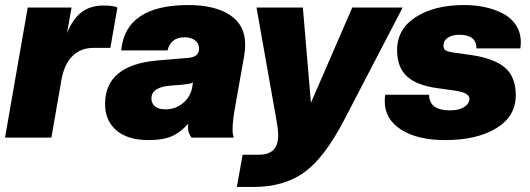

<svg xmlns="http://www.w3.org/2000/svg" viewBox="-25 -546 2103 762"><path d="M179 0H-5L85 -516H259L241 -415Q265 -473 300 -498.5Q335 -524 385 -524Q427 -524 441 -516L413 -356H347Q295 -356 262.5 -323.5Q230 -291 219 -230Z M565 10Q482 10 437 -28.5Q392 -67 392 -133Q392 -288 600 -306L719 -316Q765 -319 765 -352Q765 -374 749 -386Q733 -398 707 -398Q653 -398 640 -346H456Q473 -526 723 -526Q827 -526 887.5 -486.5Q948 -447 948 -369Q948 -345 944 -324L910 -132Q898 -68 898 -33Q898 -12 903 0H735Q721 -18 721 -42Q721 -49 722 -55Q691 -20 656 -5Q621 10 565 10ZM631 -112Q672 -112 702 -137.5Q732 -163 738 -201L741 -219Q737 -214 700 -210L650 -206Q576 -200 576 -155Q576 -136 590 -124Q604 -112 631 -112Z M915 196 938 68H1003Q1079 68 1079 -8Q1079 -32 1072 -70L993 -516H1177L1209 -138L1373 -516H1573L1341 -70Q1263 80 1182.5 138Q1102 196 980 196Z M1742 10Q1632 10 1567 -31.5Q1502 -73 1502 -144Q1502 -161 1504 -170H1678Q1678 -108 1761 -108Q1797 -108 1817.5 -121.5Q1838 -135 1838 -154Q1838 -178 1783 -186L1712 -196Q1629 -207 1590 -243Q1551 -279 1551 -347Q1551 -431 1625.5 -478.5Q1700 -526 1817 -526Q1858 -526 1895.5 -518.5Q1933 -511 1967 -494.5Q2001 -478 2021.5 -448Q2042 -418 2042 -378Q2042 -370 2040 -354H1866Q1866 -408 1798 -408Q1770 -408 1752.5 -396.5Q1735 -385 1735 -366Q1735 -353 1741.5 -347.5Q1748 -342 1771 -338L1842 -328Q1935 -315 1978.5 -278Q2022 -241 2022 -168Q2022 -84 1944.5 -37Q1867 10 1742 10Z"/></svg>

Font: Creato Display Black
Style: Italic
Weight: 900
Italic angle: -10°
Version: Version 1.000